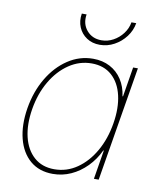

<svg xmlns="http://www.w3.org/2000/svg" viewBox="-84 -811 743 889"><g transform="rotate(10 287.0 -367.0)"><path d="M224.6 10.7Q160.2 10.7 117.9 -25.4Q75.7 -61.5 59.6 -124.8Q43.5 -188 56.6 -268.6Q69.8 -348.6 107.2 -411.6Q144.5 -474.6 199 -510.7Q253.4 -546.9 317.4 -546.9Q361.8 -546.9 396.5 -528.6Q431.2 -510.3 452.9 -477.1Q474.6 -443.8 480.5 -399.4H482.9L505.9 -539.1H528.3L439 0H416.5L439 -136.7H436.5Q416 -92.8 383.1 -59.3Q350.1 -25.9 309.8 -7.6Q269.5 10.7 224.6 10.7ZM227.5 -11.7Q286.1 -11.7 334.5 -45.2Q382.8 -78.6 415.8 -136.5Q448.7 -194.3 460.9 -268.6Q473.1 -342.3 459.7 -400.1Q446.3 -458 409.2 -491.2Q372.1 -524.4 314.5 -524.4Q256.8 -524.4 207.8 -491.2Q158.7 -458 125 -400.1Q91.3 -342.3 79.1 -268.6Q66.9 -194.3 80.8 -136.5Q94.7 -78.6 132.3 -45.2Q169.9 -11.7 227.5 -11.7ZM335 -615.7Q299.3 -615.7 273.2 -633.1Q247.1 -650.4 234.9 -679.4Q222.7 -708.5 228.5 -743.7H251Q243.7 -699.2 269.5 -668.5Q295.4 -637.7 338.9 -637.7Q368.2 -637.7 394.3 -651.9Q420.4 -666 438.7 -690.2Q457 -714.4 461.9 -743.7H484.4Q478.5 -708.5 456.5 -679.4Q434.6 -650.4 402.8 -633.1Q371.1 -615.7 335 -615.7Z"/></g></svg>

Font: Inter 18pt Thin
Style: Italic
Weight: 250
Italic angle: -9.3988°
Version: Version 4.001;git-66647c0bb